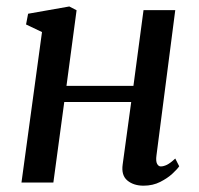

<svg xmlns="http://www.w3.org/2000/svg" viewBox="-20 -578 630 608"><path d="M475.5 -86Q473 -67.5 477.5 -59.2Q482 -51 489 -51Q498 -51 508.8 -56.2Q519.5 -61.5 535 -76L547.5 -51.5Q542 -43 526.5 -28.5Q511 -14 487.5 -2Q464 10 434.5 10Q403 10 383.2 -6.5Q363.5 -23 368.5 -57.5L395.5 -255H183.5L149 0H48L113 -476.5L62.5 -500.5L69 -534.5L199.5 -557.5L222.5 -545.5L190.5 -306H402.5L434.5 -546H535Z"/></svg>

Font: Merriweather Text Regular
Style: Italic
Weight: 400
Italic angle: -7.8°
Designer: Eben Sorkin
Foundry: Eben Sorkin
Version: Version 2.100; ttfautohint (v1.7.19-72a1) -l 8 -r 50 -G 200 